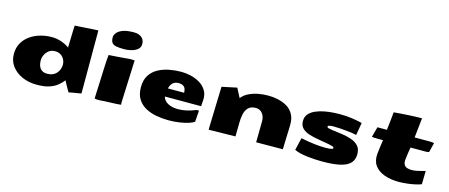

<svg xmlns="http://www.w3.org/2000/svg" viewBox="-49 -1395 4739 2026"><g transform="rotate(15 2320.0 -382.5)"><path d="M374 16.1Q285.6 16.1 214.1 -15.6Q142.6 -47.4 100.3 -104Q58.1 -160.6 58.1 -235.4Q58.1 -304.2 87.4 -356Q116.7 -407.7 166 -442.1Q215.3 -476.6 276.1 -493.9Q336.9 -511.2 400.4 -511.2Q455.6 -511.2 506.3 -493.4Q557.1 -475.6 592.8 -448.7Q593.8 -493.2 595.7 -543.9Q597.7 -594.7 598.6 -639.2Q598.6 -651.4 599.9 -668.5Q601.1 -685.5 601.6 -690.9Q615.7 -691.4 642.8 -693.1Q669.9 -694.8 702.4 -697Q734.9 -699.2 766.1 -701.2Q797.4 -703.1 821.3 -704.3Q845.2 -705.6 854 -705.6H855.5V-18.6Q850.1 -15.1 826.2 -11.5Q802.2 -7.8 772.7 -3.2Q743.2 1.5 720.2 7.3Q702.1 -24.9 686 -52.7Q669.9 -80.6 656.2 -107.4Q631.3 -74.7 596.2 -46.4Q561 -18.1 507.8 -1Q454.6 16.1 374 16.1ZM449.7 -124.5Q497.1 -124.5 527.1 -144.3Q557.1 -164.1 571.8 -194.6Q586.4 -225.1 587.4 -257.8Q587.4 -288.1 574 -315.2Q560.5 -342.3 534.9 -359.1Q509.3 -376 473.1 -376Q433.1 -376 405.5 -355.2Q377.9 -334.5 363.8 -304.2Q349.6 -273.9 349.6 -245.1Q349.6 -187.5 374.8 -156Q399.9 -124.5 449.7 -124.5Z M1338.9 -672.9Q1335 -643.1 1308.6 -623.5Q1282.2 -604 1244.6 -594.5Q1207 -585 1168.9 -585Q1114.3 -585 1081.5 -591.3Q1048.8 -597.7 1034.4 -617.4Q1020 -637.2 1020 -676.3Q1020 -698.2 1038.6 -723.4Q1057.1 -748.5 1101.8 -766.1Q1146.5 -783.7 1224.6 -783.7Q1284.2 -783.7 1314.7 -752.7Q1345.2 -721.7 1338.9 -672.9ZM1051.3 2.9Q1039.1 2.9 1027.1 2.2Q1015.1 1.5 1003.4 -2Q1003.4 -20.5 1005.9 -74Q1008.3 -127.4 1011.7 -203.1Q1012.7 -234.9 1014.2 -274.2Q1015.6 -313.5 1017.6 -353.8Q1019.5 -394 1021.7 -428.2Q1023.9 -462.4 1026.9 -483.4Q1083 -487.3 1141.6 -491Q1200.2 -494.6 1258.3 -501H1260.3Q1283.7 -501 1307.1 -499.5L1288.6 -43.5V-40Q1288.6 -32.7 1288.8 -25.4Q1289.1 -18.1 1289.6 -10.3Q1272 -7.8 1242.9 -6.3Q1213.9 -4.9 1179.4 -3.7Q1145 -2.4 1111.3 -1Q1077.6 0.5 1051.8 2.9Z M1813 18.6Q1745.1 18.6 1679.4 6.3Q1613.8 -5.9 1560.5 -35.4Q1507.3 -64.9 1475.6 -115.7Q1443.8 -166.5 1443.8 -244.1Q1443.8 -324.2 1477.8 -376.2Q1511.7 -428.2 1566.9 -457.5Q1622.1 -486.8 1687.5 -498.8Q1752.9 -510.7 1815.4 -510.7Q1865.2 -510.7 1918.5 -498.5Q1971.7 -486.3 2017.1 -459.5Q2062.5 -432.6 2089.8 -389.6Q2117.2 -346.7 2114.7 -285.2Q2114.7 -279.3 2113.8 -273.9L2109.4 -213.9H1713.4Q1725.1 -169.4 1770 -145Q1814.9 -120.6 1882.3 -120.6Q1923.8 -120.6 1972.2 -130.9Q2020.5 -141.1 2073.7 -163.1H2100.1L2090.8 -39.1Q2071.3 -24.4 2029.5 -11.2Q1987.8 2 1931.6 10.3Q1875.5 18.6 1813 18.6ZM1899.4 -304.7Q1898.9 -352.5 1877.2 -370.6Q1855.5 -388.7 1819.3 -388.7Q1775.9 -388.7 1752.2 -363.3Q1728.5 -337.9 1723.1 -304.7Z M2250.5 4.9Q2250.5 -7.3 2251.5 -45.4Q2252.4 -83.5 2254.2 -135.7Q2255.9 -188 2257.3 -243.9Q2258.8 -299.8 2260.5 -349.4Q2262.2 -398.9 2263.2 -431.4Q2264.2 -463.9 2264.2 -467.8L2427.7 -502.4L2480 -401.9Q2510.7 -440.9 2557.9 -463.6Q2605 -486.3 2658.9 -496.1Q2712.9 -505.9 2764.2 -505.9Q2878.9 -505.9 2959 -463.9Q3039.1 -421.9 3062.5 -334.5Q3066.4 -317.4 3067.6 -299.3Q3068.8 -281.2 3068.8 -263.7Q3068.8 -245.6 3067.6 -217.8Q3066.4 -189.9 3064.5 -138.7Q3062.5 -87.4 3060.1 1.5L2769 3.4L2772 -229Q2772 -278.8 2744.9 -312.5Q2717.8 -346.2 2674.3 -346.2Q2619.6 -346.2 2591.6 -317.6Q2563.5 -289.1 2554 -243.9Q2544.4 -198.7 2544.4 -147.9Q2544.4 -134.8 2543.9 -110.6Q2543.5 -86.4 2543.2 -61Q2543 -35.6 2542.5 -17.8Q2542 0 2542 0Z M3491.7 19Q3459 19 3417 16.8Q3375 14.6 3331.5 9.5Q3288.1 4.4 3250.2 -4.6Q3212.4 -13.7 3188 -26.9L3220.2 -162.1Q3306.2 -144 3373 -137Q3439.9 -129.9 3485.8 -129.9Q3527.8 -129.9 3550 -134.5Q3572.3 -139.2 3572.3 -145.5Q3572.3 -159.7 3557.4 -164.6Q3542.5 -169.4 3512.2 -175.8Q3456.1 -186.5 3398.7 -195.6Q3341.3 -204.6 3293.5 -219.7Q3245.6 -234.9 3216.6 -263.7Q3187.5 -292.5 3187.5 -342.3Q3187.5 -388.7 3214.8 -419.7Q3242.2 -450.7 3285.6 -469.2Q3329.1 -487.8 3378.2 -497.1Q3427.2 -506.3 3471.7 -509.3Q3516.1 -512.2 3544.4 -512.2Q3617.7 -512.2 3678.7 -503.4Q3739.7 -494.6 3792 -481.4L3768.6 -344.7Q3753.4 -348.6 3724.6 -352.8Q3695.8 -356.9 3659.4 -360.8Q3623 -364.7 3585.4 -367.2Q3547.9 -369.6 3515.6 -369.6Q3488.8 -369.6 3471.4 -366Q3454.1 -362.3 3454.1 -353Q3454.1 -341.3 3468.8 -337.2Q3483.4 -333 3509.8 -329.6Q3564.9 -322.8 3621.6 -314.7Q3678.2 -306.6 3726.3 -289.8Q3774.4 -272.9 3803.7 -240.5Q3833 -208 3833 -152.8Q3833 -114.3 3818.4 -82.5Q3803.7 -50.8 3766.4 -28.1Q3729 -5.4 3662.4 6.8Q3595.7 19 3491.7 19Z M4330.1 17.6Q4240.7 17.6 4171.4 -7.3Q4102.1 -32.2 4065.4 -82.8Q4028.8 -133.3 4036.1 -210Q4040 -247.6 4045.2 -287.6Q4050.3 -327.6 4056.2 -364.7H3991.7Q3971.7 -364.7 3957.3 -365.7Q3942.9 -366.7 3934.1 -369.1L3964.4 -481H4067.9Q4077.1 -548.8 4080.8 -595.5Q4084.5 -642.1 4088.9 -677.7Q4118.2 -680.7 4158.7 -683.6Q4199.2 -686.5 4243.2 -689Q4287.1 -691.4 4326.9 -692.9Q4366.7 -694.3 4394.5 -694.3L4371.1 -479H4541.5Q4566.4 -479 4584.5 -473.6L4558.6 -369.6Q4548.3 -366.2 4534.9 -365.2Q4521.5 -364.3 4505.9 -364.3Q4499 -364.3 4492.2 -364.5Q4485.4 -364.7 4478 -364.7H4356.9Q4350.6 -329.1 4345.5 -294.7Q4340.3 -260.3 4337.4 -228.5Q4334 -191.4 4345.9 -171.9Q4357.9 -152.3 4380.1 -145.5Q4402.3 -138.7 4429.2 -138.7H4429.7Q4454.1 -138.7 4481.4 -144Q4508.8 -149.4 4533.9 -156.2Q4559.1 -163.1 4575.7 -167.5L4572.8 -21.5Q4538.6 -8.3 4493.9 0.5Q4449.2 9.3 4405.3 13.4Q4361.3 17.6 4330.1 17.6Z"/></g></svg>

Font: Seymour One
Style: Regular
Weight: 400
Designer: Vernon Adams
Foundry: Vernon Adams
Version: Version 1.100; ttfautohint (v1.8.4.7-5d5b);gftools[0.9.33]